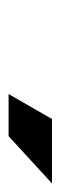

<svg xmlns="http://www.w3.org/2000/svg" viewBox="133 -928 141 447"><g transform="rotate(90 203.5 -704.5)"><path d="M199 -654H297L407 -755H257Z"/></g></svg>

Font: Aerodynamic
Style: BdObl
Weight: 500
Designer: Google
Version: Version 2.000980; 2014